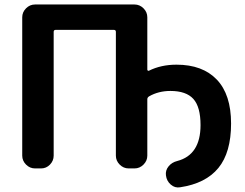

<svg xmlns="http://www.w3.org/2000/svg" viewBox="-20 -750 1093 855"><path d="M136 0Q113 0 96 -17Q79 -34 79 -57V-673Q79 -696 96 -713Q113 -730 136 -730H579Q602 -730 619 -713Q636 -696 636 -673V-440Q636 -437 638.5 -435.5Q641 -434 643 -435Q697 -462 766 -462Q882 -462 945.5 -395.5Q1009 -329 1009 -200Q1009 -71 952.5 -2Q896 67 782 84Q759 88 740.5 72Q722 56 719 31Q716 9 730.5 -9Q745 -27 769 -33Q873 -60 873 -193Q873 -274 841 -309.5Q809 -345 739 -345Q686 -345 644 -321Q636 -316 636 -308V-57Q636 -34 619 -17Q602 0 579 0H553Q530 0 513 -17Q496 -34 496 -57V-608Q496 -617 487 -617H228Q219 -617 219 -608V-57Q219 -34 202.5 -17Q186 0 163 0Z"/></svg>

Font: Rounded Mplus 1c Bold
Style: Bold
Weight: 700
Version: Version 1.059.20150529